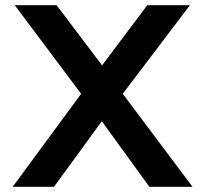

<svg xmlns="http://www.w3.org/2000/svg" viewBox="-20 -723 795 743"><path d="M725 0 455 -360 715 -703H550L375 -470L199 -703H37L294 -360L29 0H189L374 -254L558 0Z"/></svg>

Font: Bluebird
Style: Regular
Weight: 400
Designer: Jasper
Foundry: Cannot Into Space Fonts
Version: Version 0.98